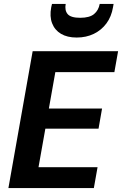

<svg xmlns="http://www.w3.org/2000/svg" viewBox="-20 -962 624 982"><path d="M23 0 147 -700H584L565 -593H263L230 -407H502L484 -304H212L177 -107H479L460 0ZM372 -770Q324 -770 292 -789Q260 -808 246.5 -843Q233 -878 242 -925L246 -942H316Q310 -909 326 -890Q342 -871 390 -871Q438 -871 461 -890Q484 -909 490 -942H561L558 -925Q550 -877 524.5 -842.5Q499 -808 460 -789Q421 -770 372 -770Z"/></svg>

Font: DM Sans 24pt
Style: Bold Italic
Weight: 700
Italic angle: -10°
Designer: Colophon Foundry, Jonny Pinhorn
Foundry: Colophon Foundry
Version: Version 4.004;gftools[0.9.30]